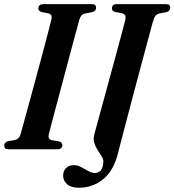

<svg xmlns="http://www.w3.org/2000/svg" viewBox="-26 -720 840 926"><path d="M209.5 -73Q203.5 -49.5 223 -44L259.5 -38Q274.5 -32.5 274.5 -21Q274.5 0 250.5 0H15Q-5.5 0 -5.5 -17.5Q-5.5 -33.5 12 -39L45.5 -44.5Q56.5 -47.5 63.2 -54.2Q70 -61 74 -75.5Q80 -96.5 91.5 -138.8Q103 -181 118 -235.8Q133 -290.5 149 -349.8Q165 -409 179.8 -464.2Q194.5 -519.5 205.8 -562.8Q217 -606 222.5 -628.5Q227 -650 207.5 -655.5L174 -662Q159 -667.5 159 -679.5Q159.5 -700 183.5 -700H417.5Q429 -700 433.2 -695.2Q437.5 -690.5 437.5 -683Q437.5 -667 419 -661.5L382.5 -654.5Q372.5 -651.5 366.8 -645.2Q361 -639 356.5 -625Q350.5 -603 338.8 -559.5Q327 -516 312.2 -460.5Q297.5 -405 281.8 -345.8Q266 -286.5 251.2 -231.8Q236.5 -177 225.5 -135Q214.5 -93 209.5 -73ZM710 -610.5Q707.5 -600.5 698 -565.8Q688.5 -531 674.8 -479.8Q661 -428.5 645 -368.8Q629 -309 613 -248.5Q597 -188 583 -134.8Q569 -81.5 559 -43.2Q549 -5 545.5 9.5Q525 99.5 473.8 142.5Q422.5 185.5 354.5 185.5Q316.5 185.5 297.2 168.2Q278 151 278.5 126.5Q278.5 105.5 292.2 91Q306 76.5 330 76.5Q348.5 76.5 366 86Q383.5 95.5 400 105Q416.5 114.5 432 114.5Q448.5 114.5 459.8 102.2Q471 90 472.5 60.5Q473 47.5 464.2 33.5Q455.5 19.5 445 3.8Q434.5 -12 428.8 -30.8Q423 -49.5 429 -72.5Q433.5 -89 445 -131.2Q456.5 -173.5 472.2 -231Q488 -288.5 504.8 -350.5Q521.5 -412.5 536.8 -468.2Q552 -524 562.5 -563.5Q573 -603 576 -615Q581.5 -636 578.5 -644Q575.5 -652 563 -656L528 -662.5Q513.5 -668 514 -679.5Q514 -700 538 -700H775Q786.5 -700 790.8 -695.2Q795 -690.5 795 -682.5Q794.5 -667.5 778 -661.5L740 -654.5Q729 -651 723 -643Q717 -635 710 -610.5Z"/></svg>

Font: Fraunces 144pt Soft SemiBold
Style: Italic
Weight: 600
Italic angle: -16°
Version: Version 1.000;[b76b70a41]